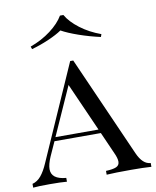

<svg xmlns="http://www.w3.org/2000/svg" viewBox="-96 -925 807 995"><g transform="rotate(-10 308.0 -427.0)"><path d="M0 0ZM483.4 -722.2 478.5 -708Q420.9 -720.7 365.5 -740Q310.1 -759.3 277.3 -777.8Q250.5 -759.3 206.1 -740Q161.6 -720.7 116.2 -708L111.3 -722.2Q171.9 -744.1 219 -779.8Q266.1 -815.4 288.6 -854H306.6Q328.6 -815.4 375.7 -779.8Q422.9 -744.1 483.4 -722.2ZM619.1 -20V0Q578.1 -2.9 512.2 -2.9Q426.3 -2.9 383.8 0V-20Q421.4 -21.5 438.5 -29.3Q455.6 -37.1 455.6 -56.6Q455.6 -74.7 441.9 -104L391.6 -217.8H147.5L113.8 -143.1Q97.2 -104.5 97.2 -79.1Q97.2 -26.4 174.8 -20V0Q145 -2.9 84 -2.9Q22.9 -2.9 -2.9 0V-20Q23.4 -26.9 43 -50.5Q62.5 -74.2 79.1 -112.8L299.8 -612.8H315.9L549.8 -84Q577.1 -22 619.1 -20ZM270 -492.2 156.2 -237.8H382.8Z"/></g></svg>

Font: TypoPRO Playfair Display SC
Style: Regular
Weight: 400
Designer: Claus Eggers Sørensen
Foundry: Claus Eggers Sørensen
Version: Version 1.004;PS 001.004;hotconv 1.0.70;makeotf.lib2.5.58329